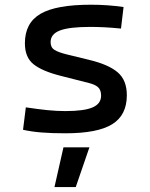

<svg xmlns="http://www.w3.org/2000/svg" viewBox="-20 -547 626 802"><path d="M252.9 9.8Q194.3 9.8 152.6 6.3Q110.8 2.9 76.2 -4.9L87.9 -98.6Q139.2 -90.8 178.5 -86.9Q217.8 -83 252.9 -83Q331.5 -83 366.9 -98.4Q402.3 -113.8 402.3 -147.5Q402.3 -170.9 389.9 -182.4Q377.4 -193.8 351.6 -200.2L232.4 -230.5Q155.8 -250 119.9 -278.8Q84 -307.6 84 -366.2Q84 -451.2 149.2 -489.3Q214.4 -527.3 359.4 -527.3Q430.7 -527.3 496.1 -517.6L485.4 -427.7Q445.8 -431.6 415.5 -433.1Q385.3 -434.6 356.4 -434.6Q269.5 -434.6 230.5 -419.7Q191.4 -404.8 191.4 -371.1Q191.4 -348.6 207.5 -338.6Q223.6 -328.6 256.8 -320.3L352.5 -296.9Q434.1 -277.3 471.9 -244.6Q509.8 -211.9 509.8 -149.4Q509.8 -65.9 448.7 -28.1Q387.7 9.8 252.9 9.8ZM207.5 234.4 245.1 68.4H353.5L296.4 234.4Z"/></svg>

Font: Caskaydia Cove
Style: Regular
Weight: 400
Monospace: yes
Designer: Aaron Bell
Foundry: Saja Typeworks
Version: Version 4.300; ttfautohint (v1.8.3)